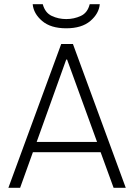

<svg xmlns="http://www.w3.org/2000/svg" viewBox="-20 -896 640 916"><path d="M20 0 272 -686H328L580 0H522L460 -170H137L76 0ZM443 -219 300 -612H296L155 -219ZM296 -761Q222 -761 181 -796Q140 -831 136 -876H184Q195 -835 227 -820Q259 -805 296 -805Q333 -805 365.5 -820Q398 -835 408 -876H456Q452 -831 411 -796Q370 -761 296 -761Z"/></svg>

Font: Chivo Mono Medium Thin
Style: Regular
Weight: 250
Monospace: yes
Version: Version 1.008